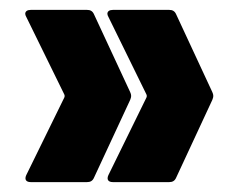

<svg xmlns="http://www.w3.org/2000/svg" viewBox="-20 -475 494 388"><path d="M42 -107H156C162 -107 167 -109 170 -116L243 -273C244 -276 245 -278 245 -281C245 -284 244 -287 243 -289L170 -446C167 -453 162 -455 156 -455H42C35 -455 31 -452 31 -447C31 -445 32 -443 33 -441L110 -284C111 -281 111 -281 110 -278L33 -121C29 -112 33 -107 42 -107ZM208 -107H322C328 -107 333 -109 336 -116L409 -273C410 -276 411 -278 411 -281C411 -284 410 -287 409 -289L336 -446C333 -453 328 -455 322 -455H208C201 -455 197 -452 197 -447C197 -445 198 -443 199 -441L276 -284C277 -281 277 -281 276 -278L199 -121C195 -112 199 -107 208 -107Z"/></svg>

Font: Barlow Condensed ExtraBold
Style: Regular
Weight: 800
Width: 3
Designer: Jeremy Tribby
Foundry: Tribby Type
Version: Version 1.422;hotconv 1.0.109;makeotfexe 2.5.65596